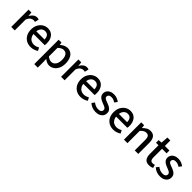

<svg xmlns="http://www.w3.org/2000/svg" viewBox="333 -2141 3839 3839"><g transform="rotate(45 2252.5 -222.0)"><path d="M78 0V-489H159L167 -401H170Q195 -448 231.5 -474.5Q268 -501 309 -501Q326 -501 338.5 -498.5Q351 -496 362 -491L342 -406Q331 -409 321 -410.5Q311 -412 296 -412Q266 -412 233 -388.5Q200 -365 177 -306V0Z M632 12Q564 12 510 -18.5Q456 -49 424.5 -106Q393 -163 393 -244Q393 -324 425 -381.5Q457 -439 508 -470Q559 -501 616 -501Q681 -501 725 -471.5Q769 -442 791.5 -390.5Q814 -339 814 -270Q814 -256 813 -242Q812 -228 809 -215H465V-292H726Q726 -354 699 -387.5Q672 -421 618 -421Q587 -421 558 -404.5Q529 -388 510 -349.5Q491 -311 491 -245Q491 -185 512 -146Q533 -107 568 -87.5Q603 -68 643 -68Q677 -68 706.5 -77.5Q736 -87 761 -103L796 -39Q763 -16 721.5 -2Q680 12 632 12Z M929 200V-489H1010L1018 -434H1021Q1053 -462 1092 -481.5Q1131 -501 1172 -501Q1234 -501 1277 -470Q1320 -439 1342.5 -383Q1365 -327 1365 -252Q1365 -168 1335.5 -109Q1306 -50 1258 -19Q1210 12 1155 12Q1123 12 1089.5 -2.5Q1056 -17 1025 -43L1028 40V200ZM1136 -70Q1172 -70 1201 -91Q1230 -112 1246.5 -152.5Q1263 -193 1263 -251Q1263 -302 1251 -339.5Q1239 -377 1213 -397.5Q1187 -418 1146 -418Q1118 -418 1089 -403Q1060 -388 1028 -358V-116Q1057 -91 1085.5 -80.5Q1114 -70 1136 -70Z M1488 0V-489H1569L1577 -401H1580Q1605 -448 1641.5 -474.5Q1678 -501 1719 -501Q1736 -501 1748.5 -498.5Q1761 -496 1772 -491L1752 -406Q1741 -409 1731 -410.5Q1721 -412 1706 -412Q1676 -412 1643 -388.5Q1610 -365 1587 -306V0Z M2042 12Q1974 12 1920 -18.5Q1866 -49 1834.5 -106Q1803 -163 1803 -244Q1803 -324 1835 -381.5Q1867 -439 1918 -470Q1969 -501 2026 -501Q2091 -501 2135 -471.5Q2179 -442 2201.5 -390.5Q2224 -339 2224 -270Q2224 -256 2223 -242Q2222 -228 2219 -215H1875V-292H2136Q2136 -354 2109 -387.5Q2082 -421 2028 -421Q1997 -421 1968 -404.5Q1939 -388 1920 -349.5Q1901 -311 1901 -245Q1901 -185 1922 -146Q1943 -107 1978 -87.5Q2013 -68 2053 -68Q2087 -68 2116.5 -77.5Q2146 -87 2171 -103L2206 -39Q2173 -16 2131.5 -2Q2090 12 2042 12Z M2471 12Q2418 12 2370 -6.5Q2322 -25 2287 -59L2331 -116Q2364 -90 2398 -77Q2432 -64 2474 -64Q2518 -64 2539.5 -83.5Q2561 -103 2561 -131Q2561 -153 2545.5 -168.5Q2530 -184 2506 -194.5Q2482 -205 2455 -215Q2419 -228 2386.5 -246.5Q2354 -265 2334 -292Q2314 -319 2314 -358Q2314 -420 2360.5 -460.5Q2407 -501 2488 -501Q2535 -501 2575.5 -485Q2616 -469 2645 -444L2601 -387Q2575 -405 2548 -415Q2521 -425 2489 -425Q2448 -425 2428 -406.5Q2408 -388 2408 -363Q2408 -343 2420.5 -329.5Q2433 -316 2455.5 -306Q2478 -296 2509 -285Q2547 -272 2580.5 -254Q2614 -236 2634.5 -208Q2655 -180 2655 -137Q2655 -96 2634 -62Q2613 -28 2572 -8Q2531 12 2471 12Z M2968 12Q2900 12 2846 -18.5Q2792 -49 2760.5 -106Q2729 -163 2729 -244Q2729 -324 2761 -381.5Q2793 -439 2844 -470Q2895 -501 2952 -501Q3017 -501 3061 -471.5Q3105 -442 3127.5 -390.5Q3150 -339 3150 -270Q3150 -256 3149 -242Q3148 -228 3145 -215H2801V-292H3062Q3062 -354 3035 -387.5Q3008 -421 2954 -421Q2923 -421 2894 -404.5Q2865 -388 2846 -349.5Q2827 -311 2827 -245Q2827 -185 2848 -146Q2869 -107 2904 -87.5Q2939 -68 2979 -68Q3013 -68 3042.5 -77.5Q3072 -87 3097 -103L3132 -39Q3099 -16 3057.5 -2Q3016 12 2968 12Z M3265 0V-489H3346L3354 -420H3357Q3391 -454 3430 -477.5Q3469 -501 3519 -501Q3597 -501 3633 -451Q3669 -401 3669 -308V0H3570V-295Q3570 -360 3550 -387.5Q3530 -415 3486 -415Q3451 -415 3424 -398Q3397 -381 3364 -348V0Z M3981 10Q3899 10 3866 -37.5Q3833 -85 3833 -161V-409H3762V-484L3838 -489L3850 -644H3933V-489H4061V-409H3933V-160Q3933 -116 3949.5 -93Q3966 -70 4005 -70Q4018 -70 4031.5 -72.5Q4045 -75 4058 -81L4077 -12Q4058 -2 4033 4Q4008 10 3981 10Z M4290 12Q4237 12 4189 -6.5Q4141 -25 4106 -59L4150 -116Q4183 -90 4217 -77Q4251 -64 4293 -64Q4337 -64 4358.5 -83.5Q4380 -103 4380 -131Q4380 -153 4364.5 -168.5Q4349 -184 4325 -194.5Q4301 -205 4274 -215Q4238 -228 4205.5 -246.5Q4173 -265 4153 -292Q4133 -319 4133 -358Q4133 -420 4179.5 -460.5Q4226 -501 4307 -501Q4354 -501 4394.5 -485Q4435 -469 4464 -444L4420 -387Q4394 -405 4367 -415Q4340 -425 4308 -425Q4267 -425 4247 -406.5Q4227 -388 4227 -363Q4227 -343 4239.5 -329.5Q4252 -316 4274.5 -306Q4297 -296 4328 -285Q4366 -272 4399.5 -254Q4433 -236 4453.5 -208Q4474 -180 4474 -137Q4474 -96 4453 -62Q4432 -28 4391 -8Q4350 12 4290 12Z"/></g></svg>

Font: Source Sans 3 Medium
Style: Regular
Weight: 500
Designer: Paul D. Hunt
Foundry: Adobe
Version: Version 3.052;hotconv 1.1.0;makeotfexe 2.6.0